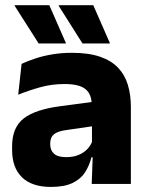

<svg xmlns="http://www.w3.org/2000/svg" viewBox="-20 -707 567 738"><path d="M332.5 0 337 -123 333.5 -130.5V-284L332.5 -304Q332.5 -345 308.5 -364.5Q284.5 -384 228 -384Q178.5 -384 134 -371.5Q89.5 -359 50 -343L63 -461.5Q86.5 -472.5 115.8 -482.2Q145 -492 180.5 -498Q216 -504 256.5 -504Q321 -504 364.5 -489Q408 -474 434 -446.5Q460 -419 471.5 -380.8Q483 -342.5 483 -296.5V0ZM176 11.5Q102.5 11.5 64.5 -25.5Q26.5 -62.5 26.5 -131V-144.5Q26.5 -217 71.2 -251.8Q116 -286.5 213.5 -299L345.5 -316.5L354.5 -224.5L237.5 -207.5Q202 -203 187.5 -191Q173 -179 173 -155.5V-152Q173 -129.5 187.5 -116.2Q202 -103 234 -103Q262 -103 282.2 -111.5Q302.5 -120 315.5 -133.8Q328.5 -147.5 335 -164.5L356.5 -102.5H331.5Q323.5 -70.5 306.8 -44.5Q290 -18.5 258.5 -3.5Q227 11.5 176 11.5ZM169.5 -687 233.5 -541V-540H128.5L36.5 -684.5V-687ZM338.5 -687 402.5 -541V-540H297L206 -684V-687Z"/></svg>

Font: Anek Latin
Style: Bold
Weight: 700
Designer: Yesha Goshar
Foundry: Ek Type
Version: Version 1.003